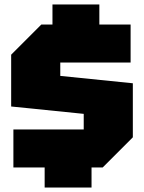

<svg xmlns="http://www.w3.org/2000/svg" viewBox="-20 -780 645 860"><path d="M40 -30V-200H355V-270L30 -303V-535L165 -670H215V-760H425V-670H565V-500H250V-440L575 -407V-165L440 -30H390V60H180V-30Z"/></svg>

Font: Tektur SemiCondensed Black
Style: Regular
Weight: 900
Width: 4
Designer: Adam Jagosz
Foundry: Adam Jagosz
Version: Version 1.005;gftools[0.9.30]